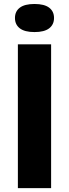

<svg xmlns="http://www.w3.org/2000/svg" viewBox="-20 -968 355 988"><path d="M72 0V-740H243V0ZM57 -875.5Q57 -909.5 82 -928.5Q107 -947.5 157.5 -947.5Q208 -947.5 233 -928.5Q258 -909.5 258 -875.5Q258 -841.5 233 -822.2Q208 -803 157.5 -803Q107 -803 82 -822.2Q57 -841.5 57 -875.5Z"/></svg>

Font: Encode Sans Semi Expanded
Style: Bold
Weight: 700
Width: 6
Designer: Multiple Designers
Foundry: Impallari Type
Version: Version 2.000